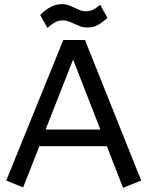

<svg xmlns="http://www.w3.org/2000/svg" viewBox="-20 -892 708 922"><path d="M10 -25 284 -700H388L658 -25L571 10L493 -190H169L91 8ZM199 -270H462L331 -606ZM496 -806Q478 -789 454.5 -774.5Q431 -760 400 -760Q380 -760 365.5 -765.5Q351 -771 338 -777Q325 -783 311.5 -788.5Q298 -794 281 -794Q259 -794 241 -783Q223 -772 208 -758L173 -820Q191 -840 219 -856Q247 -872 277 -872Q296 -872 310.5 -866.5Q325 -861 337.5 -855Q350 -849 363 -843.5Q376 -838 392 -838Q414 -838 431 -847.5Q448 -857 461 -869Z"/></svg>

Font: ABeeZee
Style: Regular
Weight: 400
Designer: Anja Meiners
Foundry: Anja Meiners
Version: Version 1.001